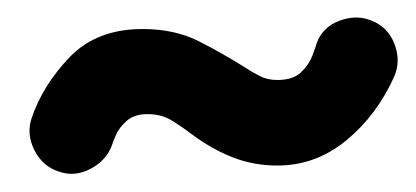

<svg xmlns="http://www.w3.org/2000/svg" viewBox="-20 -711 470 217"><path d="M46.4 -517.1Q28.3 -522.9 19 -541Q9.8 -559.1 15.6 -577.1Q28.3 -614.7 58.8 -646.5Q89.4 -678.2 141.1 -678.2Q177.7 -678.2 205.3 -664.1Q232.9 -649.9 255.4 -635.7Q265.1 -629.4 273.7 -625Q282.2 -620.6 293.5 -620.6Q311 -620.6 320.1 -629.2Q329.1 -637.7 333 -647.9Q336.9 -658.2 337.9 -662.1Q344.7 -680.7 364 -687.7Q383.3 -694.8 400.4 -687.5Q418.5 -680.2 425.8 -661.4Q433.1 -642.6 425.8 -625Q406.2 -581.1 371.6 -552.5Q336.9 -523.9 293.5 -523.9Q266.6 -523.9 242.9 -533.2Q219.2 -542.5 196.3 -559.6Q184.1 -568.8 173.1 -575.4Q162.1 -582 146.5 -582Q131.8 -582 123.3 -574.5Q114.7 -566.9 111.1 -558.6Q107.4 -550.3 106.9 -547.9Q100.6 -529.8 82.5 -520.3Q64.5 -510.7 46.4 -517.1Z"/></svg>

Font: Mikhak-DS1-FD Bold
Style: Bold
Weight: 700
Designer: Amin Abedi
Version: Version 3.2